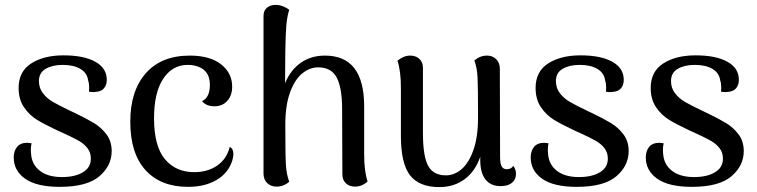

<svg xmlns="http://www.w3.org/2000/svg" viewBox="-20 -750 3091 784"><path d="M36 -107Q36 -133 49.5 -150Q63 -167 92 -167Q97 -167 109 -165Q106 -152 106 -140Q106 -128 107 -121Q110 -78 143 -52.5Q176 -27 233 -27Q286 -27 318.5 -46.5Q351 -66 351 -102Q351 -127 337.5 -144.5Q324 -162 303.5 -174Q283 -186 246 -203L215 -217Q160 -243 130 -261.5Q100 -280 78 -312Q56 -344 56 -391Q56 -458 107.5 -491Q159 -524 239 -524Q322 -524 369 -498Q416 -472 416 -424Q416 -404 405.5 -390.5Q395 -377 373 -375Q368 -374 359 -374Q349 -374 343 -376Q344 -381 344 -394Q344 -410 340 -421Q336 -452 308.5 -468.5Q281 -485 236 -485Q194 -485 166.5 -469Q139 -453 139 -419Q139 -390 155.5 -369Q172 -348 195 -334.5Q218 -321 266 -298L285 -289Q335 -265 364.5 -247Q394 -229 415 -201Q436 -173 436 -133Q436 -73 385.5 -30Q335 13 224 13Q130 13 83 -20Q36 -53 36 -107Z M512 -253Q512 -379 575.5 -451Q639 -523 755 -523Q837 -523 882.5 -487.5Q928 -452 928 -396Q928 -360 908 -338Q888 -316 856 -316Q822 -316 805 -337Q837 -352 837 -403Q837 -445 812 -465Q787 -485 746 -485Q684 -485 646.5 -428.5Q609 -372 609 -267Q609 -153 653.5 -100Q698 -47 773 -47Q828 -47 867 -74Q906 -101 918 -150Q933 -143 933 -122Q933 -111 929 -96Q913 -44 865 -15.5Q817 13 748 13Q636 13 574 -55.5Q512 -124 512 -253Z M1481 -9Q1458 12 1430 12Q1407 12 1392.5 -1.5Q1378 -15 1378 -38L1377 -304Q1377 -391 1355 -433Q1333 -475 1279 -475Q1245 -475 1214.5 -450.5Q1184 -426 1164.5 -373Q1145 -320 1145 -240Q1145 -115 1147.5 -76Q1150 -37 1161 -8Q1139 12 1109 12Q1086 12 1071 -2.5Q1056 -17 1056 -42V-681Q1055 -705 1069 -717.5Q1083 -730 1105 -730Q1122 -730 1137.5 -723.5Q1153 -717 1161 -710Q1152 -682 1149 -643.5Q1146 -605 1145 -538L1144 -410Q1166 -464 1208 -493.5Q1250 -523 1307 -523Q1467 -523 1467 -316V-120Q1467 -50 1481 -9Z M2087 -40Q2087 -17 2070.5 -3.5Q2054 10 2024 10Q1984 10 1962.5 -17Q1941 -44 1941 -97V-110Q1921 -51 1877.5 -18.5Q1834 14 1774 14Q1692 14 1654.5 -34Q1617 -82 1617 -195V-391Q1617 -461 1603 -502Q1628 -523 1655 -523Q1678 -523 1692.5 -509.5Q1707 -496 1707 -473V-207Q1707 -113 1728 -73.5Q1749 -34 1801 -34Q1835 -34 1864.5 -59Q1894 -84 1913 -137Q1932 -190 1932 -271Q1932 -396 1930 -434.5Q1928 -473 1917 -503Q1940 -523 1969 -523Q1991 -523 2006 -508.5Q2021 -494 2021 -469L2022 -110Q2022 -82 2028.5 -70.5Q2035 -59 2049 -59Q2068 -59 2076 -73Q2087 -58 2087 -40Z M2147 -107Q2147 -133 2160.5 -150Q2174 -167 2203 -167Q2208 -167 2220 -165Q2217 -152 2217 -140Q2217 -128 2218 -121Q2221 -78 2254 -52.5Q2287 -27 2344 -27Q2397 -27 2429.5 -46.5Q2462 -66 2462 -102Q2462 -127 2448.5 -144.5Q2435 -162 2414.5 -174Q2394 -186 2357 -203L2326 -217Q2271 -243 2241 -261.5Q2211 -280 2189 -312Q2167 -344 2167 -391Q2167 -458 2218.5 -491Q2270 -524 2350 -524Q2433 -524 2480 -498Q2527 -472 2527 -424Q2527 -404 2516.5 -390.5Q2506 -377 2484 -375Q2479 -374 2470 -374Q2460 -374 2454 -376Q2455 -381 2455 -394Q2455 -410 2451 -421Q2447 -452 2419.5 -468.5Q2392 -485 2347 -485Q2305 -485 2277.5 -469Q2250 -453 2250 -419Q2250 -390 2266.5 -369Q2283 -348 2306 -334.5Q2329 -321 2377 -298L2396 -289Q2446 -265 2475.5 -247Q2505 -229 2526 -201Q2547 -173 2547 -133Q2547 -73 2496.5 -30Q2446 13 2335 13Q2241 13 2194 -20Q2147 -53 2147 -107Z M2617 -107Q2617 -133 2630.5 -150Q2644 -167 2673 -167Q2678 -167 2690 -165Q2687 -152 2687 -140Q2687 -128 2688 -121Q2691 -78 2724 -52.5Q2757 -27 2814 -27Q2867 -27 2899.5 -46.5Q2932 -66 2932 -102Q2932 -127 2918.5 -144.5Q2905 -162 2884.5 -174Q2864 -186 2827 -203L2796 -217Q2741 -243 2711 -261.5Q2681 -280 2659 -312Q2637 -344 2637 -391Q2637 -458 2688.5 -491Q2740 -524 2820 -524Q2903 -524 2950 -498Q2997 -472 2997 -424Q2997 -404 2986.5 -390.5Q2976 -377 2954 -375Q2949 -374 2940 -374Q2930 -374 2924 -376Q2925 -381 2925 -394Q2925 -410 2921 -421Q2917 -452 2889.5 -468.5Q2862 -485 2817 -485Q2775 -485 2747.5 -469Q2720 -453 2720 -419Q2720 -390 2736.5 -369Q2753 -348 2776 -334.5Q2799 -321 2847 -298L2866 -289Q2916 -265 2945.5 -247Q2975 -229 2996 -201Q3017 -173 3017 -133Q3017 -73 2966.5 -30Q2916 13 2805 13Q2711 13 2664 -20Q2617 -53 2617 -107Z"/></svg>

Font: Arima Madurai Medium
Style: Regular
Weight: 500
Designer: Joana Correia and Natanael Gama
Foundry: NDISCOVER
Version: Version 1.020